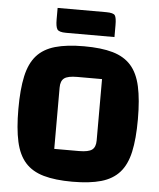

<svg xmlns="http://www.w3.org/2000/svg" viewBox="-57 -862 767 925"><g transform="rotate(5 327.0 -399.0)"><path d="M38 -312Q38 -407 52 -470.5Q66 -534 99 -571Q132 -608 188 -624Q244 -640 327 -640Q411 -640 466.5 -624Q522 -608 555 -571Q588 -534 602 -470.5Q616 -407 616 -312Q616 -217 602 -154Q588 -91 555 -54Q522 -17 466.5 -1Q411 15 327 15Q244 15 188 -1Q132 -17 99 -54Q66 -91 52 -154Q38 -217 38 -312ZM227 -135H346Q392 -135 409.5 -148Q427 -161 427 -193V-490H307Q262 -490 244.5 -477Q227 -464 227 -432ZM235 -697Q200 -697 192 -710Q184 -723 184 -757V-813H419Q454 -813 461.5 -801.5Q469 -790 469 -755V-697Z"/></g></svg>

Font: Changa
Style: Bold
Weight: 700
Designer: Eduardo Rodriguez Tunni
Foundry: Eduardo Rodriguez Tunni
Version: Version 3.002; ttfautohint (v1.8.2)